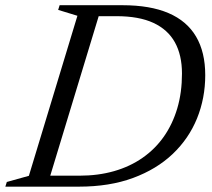

<svg xmlns="http://www.w3.org/2000/svg" viewBox="-41 -698 794 718"><path d="M256 -41Q326 -41 385.5 -58Q445 -75 492 -107.8Q539 -140.5 571.8 -187.2Q604.5 -234 622 -293Q639.5 -352 639.5 -423Q639.5 -492 613 -539.8Q586.5 -587.5 532.5 -612.5Q478.5 -637.5 394.5 -637.5H279L292 -678.5H417Q520.5 -678.5 589.2 -649Q658 -619.5 692.2 -561.2Q726.5 -503 726.5 -417Q726.5 -331 695.8 -255.2Q665 -179.5 604.8 -122.2Q544.5 -65 456.5 -32.5Q368.5 0 254 0H84.5L98 -41ZM248.5 -639 176.5 -661 182 -678.5H340.5L134.5 0H-21L-15.5 -17.5L67 -40.5Z"/></svg>

Font: Newsreader 28pt
Style: Italic
Weight: 400
Italic angle: -17°
Version: Version 1.003